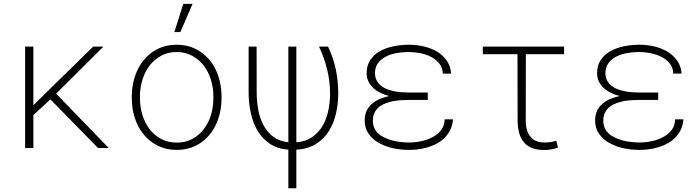

<svg xmlns="http://www.w3.org/2000/svg" viewBox="-20 -771 3641 1000"><path d="M242.7 -253.4 490.7 0H546.4L272.5 -283.2L518.6 -528.3H465.3L234.4 -302.2L153.8 -222.2V-528.3H110.8V0H153.8V-171.9Z M666.5 -272.9V-254.9Q667 -202.1 682.9 -154.3Q698.7 -106.4 729 -69.8Q758.8 -33.7 802 -12Q845.2 9.8 900.9 9.8Q956.1 9.8 999.3 -12Q1042.5 -33.7 1072.3 -70.3Q1102.1 -106.9 1117.7 -154.8Q1133.3 -202.6 1133.8 -254.9V-272.9Q1133.3 -325.7 1117.4 -373.8Q1101.6 -421.9 1071.8 -458.5Q1041.5 -494.6 998.3 -516.4Q955.1 -538.1 899.9 -538.1Q844.7 -538.1 801.5 -516.4Q758.3 -494.6 728.5 -458Q698.7 -421.4 682.9 -373.5Q667 -325.7 666.5 -272.9ZM709 -254.9V-272.9Q709.5 -315.9 722.2 -356.9Q734.9 -397.9 759.3 -429.7Q783.7 -460.9 818.8 -480.5Q854 -500 899.9 -500Q945.3 -500 981 -480.5Q1016.6 -460.9 1041 -429.7Q1065.4 -397.9 1078.1 -356.9Q1090.8 -315.9 1091.3 -272.9V-254.9Q1090.8 -211.4 1078.4 -170.9Q1065.9 -130.4 1041.5 -98.6Q1017.1 -66.4 981.9 -47.4Q946.8 -28.3 900.9 -28.3Q855 -28.3 819.3 -47.4Q783.7 -66.4 759.3 -98.1Q734.9 -129.9 722.2 -170.7Q709.5 -211.4 709 -254.9ZM934.6 -751 888.2 -604H919.4L982.9 -751Z M1523.4 -528.3H1481.9V-30.3Q1436 -34.7 1404.8 -57.6Q1373.5 -80.6 1354 -116.2Q1334.5 -151.4 1325.7 -196Q1316.9 -240.7 1316.9 -288.1L1316.4 -528.3H1274.9V-289.1Q1274.9 -232.9 1286.4 -181.9Q1297.9 -130.9 1320.3 -91.8Q1344.7 -50.3 1384.5 -22.9Q1424.3 4.4 1481.9 8.3V209.5H1523.4V8.8Q1583.5 5.4 1625.2 -21Q1667 -47.4 1692.9 -88.4Q1718.3 -128.9 1730 -180.2Q1741.7 -231.4 1741.7 -285.2Q1741.7 -352.5 1728 -413.8Q1714.4 -475.1 1688.5 -528.3H1641.6Q1668.5 -471.2 1683.6 -410.2Q1698.7 -349.1 1699.2 -284.7Q1699.2 -240.2 1690.2 -196.3Q1681.2 -152.3 1661.1 -116.7Q1640.1 -81.1 1606.4 -57.4Q1572.8 -33.7 1523.4 -29.8Z M1879.4 -143.6Q1879.4 -104 1898.7 -76.2Q1918 -48.3 1943.8 -32.2Q1982.9 -8.3 2025.4 0.7Q2067.9 9.8 2110.4 9.8Q2150.9 9.8 2190.4 0.7Q2230 -8.3 2262.2 -27.3Q2293.9 -45.9 2314.9 -76.4Q2335.9 -106.9 2339.4 -149.4H2295.9Q2295.4 -117.7 2278.8 -95Q2262.2 -72.3 2236.3 -58.6Q2209 -43 2175.3 -35.9Q2141.6 -28.8 2110.4 -28.8Q2074.7 -28.8 2037.4 -36.1Q2000 -43.5 1967.3 -62.5Q1945.8 -75.2 1933.8 -95.9Q1921.9 -116.7 1921.9 -142.1Q1921.9 -166.5 1930.9 -184.3Q1939.9 -202.1 1955.1 -214.8Q1969.7 -226.1 1989 -233.2Q2008.3 -240.2 2029.8 -244.6Q2049.8 -248 2070.8 -249.3Q2091.8 -250.5 2110.4 -250.5H2208V-289.1H2110.4Q2092.3 -289.1 2072.5 -290.5Q2052.7 -292 2033.2 -295.9Q2014.2 -299.8 1996.8 -306.2Q1979.5 -312.5 1966.3 -323.2Q1950.7 -335 1941.9 -351.6Q1933.1 -368.2 1933.1 -390.6Q1933.1 -418 1945.6 -437.5Q1958 -457 1981 -471.2Q2004.9 -486.3 2039.3 -493.2Q2073.7 -500 2110.4 -500Q2138.7 -500 2169.4 -493.9Q2200.2 -487.8 2226.1 -474.1Q2251.5 -460.9 2268.6 -439.5Q2285.6 -418 2286.1 -387.7H2329.6Q2326.7 -427.2 2306.4 -455.6Q2286.1 -483.9 2255.9 -502.4Q2224.6 -520.5 2186.8 -529.3Q2148.9 -538.1 2110.4 -538.1Q2069.3 -538.1 2028.1 -529.5Q1986.8 -521 1954.6 -502Q1925.3 -484.4 1907.5 -456.8Q1889.6 -429.2 1889.6 -389.6Q1889.6 -364.7 1899.7 -345.2Q1909.7 -325.7 1926.3 -310.5Q1941.9 -296.9 1962.9 -286.9Q1983.9 -276.9 2006.8 -271Q1981.9 -265.1 1959.7 -256.1Q1937.5 -247.1 1920.4 -232.9Q1900.9 -217.3 1890.1 -195.1Q1879.4 -172.9 1879.4 -143.6Z M2918 -488.8V-528.3H2494.6V-488.8H2675.3L2675.8 -143.1Q2676.3 -106 2684.3 -77.4Q2692.4 -48.8 2709 -29.3Q2726.1 -9.8 2751.2 0Q2776.4 9.8 2811.5 10.3Q2821.3 10.3 2830.6 9.8Q2839.8 9.3 2849.6 7.3Q2858.4 6.3 2867.4 3.7Q2876.5 1 2886.2 -2.9L2877.4 -37.6Q2863.8 -33.7 2847.9 -31.2Q2832 -28.8 2815.9 -28.8Q2791 -28.8 2772.9 -36.4Q2754.9 -43.9 2743.2 -58.6Q2731 -72.3 2724.6 -93.5Q2718.3 -114.7 2718.3 -141.6L2718.8 -488.8Z M3079.6 -143.6Q3079.6 -104 3098.9 -76.2Q3118.2 -48.3 3144 -32.2Q3183.1 -8.3 3225.6 0.7Q3268.1 9.8 3310.5 9.8Q3351.1 9.8 3390.6 0.7Q3430.2 -8.3 3462.4 -27.3Q3494.1 -45.9 3515.1 -76.4Q3536.1 -106.9 3539.6 -149.4H3496.1Q3495.6 -117.7 3479 -95Q3462.4 -72.3 3436.5 -58.6Q3409.2 -43 3375.5 -35.9Q3341.8 -28.8 3310.5 -28.8Q3274.9 -28.8 3237.5 -36.1Q3200.2 -43.5 3167.5 -62.5Q3146 -75.2 3134 -95.9Q3122.1 -116.7 3122.1 -142.1Q3122.1 -166.5 3131.1 -184.3Q3140.1 -202.1 3155.3 -214.8Q3169.9 -226.1 3189.2 -233.2Q3208.5 -240.2 3230 -244.6Q3250 -248 3271 -249.3Q3292 -250.5 3310.5 -250.5H3408.2V-289.1H3310.5Q3292.5 -289.1 3272.7 -290.5Q3252.9 -292 3233.4 -295.9Q3214.4 -299.8 3197 -306.2Q3179.7 -312.5 3166.5 -323.2Q3150.9 -335 3142.1 -351.6Q3133.3 -368.2 3133.3 -390.6Q3133.3 -418 3145.8 -437.5Q3158.2 -457 3181.2 -471.2Q3205.1 -486.3 3239.5 -493.2Q3273.9 -500 3310.5 -500Q3338.9 -500 3369.6 -493.9Q3400.4 -487.8 3426.3 -474.1Q3451.7 -460.9 3468.8 -439.5Q3485.8 -418 3486.3 -387.7H3529.8Q3526.9 -427.2 3506.6 -455.6Q3486.3 -483.9 3456.1 -502.4Q3424.8 -520.5 3387 -529.3Q3349.1 -538.1 3310.5 -538.1Q3269.5 -538.1 3228.3 -529.5Q3187 -521 3154.8 -502Q3125.5 -484.4 3107.7 -456.8Q3089.8 -429.2 3089.8 -389.6Q3089.8 -364.7 3099.9 -345.2Q3109.9 -325.7 3126.5 -310.5Q3142.1 -296.9 3163.1 -286.9Q3184.1 -276.9 3207 -271Q3182.1 -265.1 3159.9 -256.1Q3137.7 -247.1 3120.6 -232.9Q3101.1 -217.3 3090.3 -195.1Q3079.6 -172.9 3079.6 -143.6Z"/></svg>

Font: Roboto Mono ExtraLight
Style: Regular
Weight: 250
Monospace: yes
Designer: Google
Version: Version 3.000